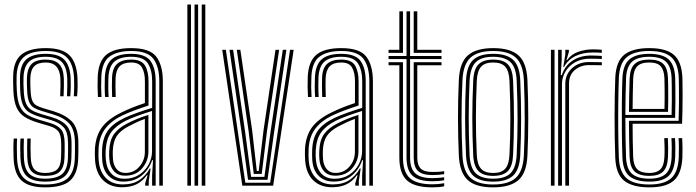

<svg xmlns="http://www.w3.org/2000/svg" viewBox="-20 -820 3074 848"><path d="M179 -43.2Q140 -43.2 121 -61.6Q102 -80 100.5 -125.2Q100 -148 99.8 -167.4Q99.5 -186.8 100.5 -208H115.5Q114.5 -186.5 114.8 -167.9Q115 -149.2 115.8 -125.8Q116.8 -88.2 131.6 -72.1Q146.5 -56 179 -56Q215 -56 231.6 -71Q248.2 -86 249.5 -122.2Q250.5 -144.5 250.4 -155.2Q250.2 -166 250.2 -186.2Q250.2 -224 237.6 -239.8Q225 -255.5 197.8 -263.5L150.2 -277.5Q113 -288.5 89.1 -303.5Q65.2 -318.5 53.1 -345.6Q41 -372.8 39 -420.5Q38.2 -440.8 38.1 -452Q38 -463.2 38 -477.2Q38 -548.8 73.5 -578.1Q109 -607.5 182.2 -607.5Q253.2 -607.5 285.5 -577.1Q317.8 -546.8 322.2 -477.2Q323 -465.5 322.8 -440.5Q322.5 -415.5 320.5 -394.8H305.8Q307.5 -416.8 307.6 -441.1Q307.8 -465.5 307 -476.8Q303.5 -538.8 274.8 -566.8Q246 -594.8 182.2 -594.8Q113.8 -594.8 83.5 -566.5Q53.2 -538.2 53.2 -475.8Q53 -463.8 53.1 -451.2Q53.2 -438.8 54.2 -420.8Q56.5 -375.2 67.9 -350.5Q79.2 -325.8 100.6 -313Q122 -300.2 154.8 -290.5L201.8 -276.5Q234.8 -266.8 250.1 -248Q265.5 -229.2 265.5 -186.2Q265.5 -164 265.6 -153.9Q265.8 -143.8 264.8 -121.5Q263.2 -81.2 244.1 -62.2Q225 -43.2 179 -43.2ZM179 -17.8Q124 -17.8 98.2 -42Q72.5 -66.2 70.2 -124.2Q69.5 -145 69.4 -166.6Q69.2 -188.2 70.5 -208H85.5Q84.5 -188.2 84.6 -167.1Q84.8 -146 85.5 -124.8Q87.2 -73 109.8 -51.9Q132.2 -30.8 179 -30.8Q230.5 -30.8 254.4 -51.4Q278.2 -72 280 -122Q280.8 -140 280.6 -153.9Q280.5 -167.8 280.5 -186.2Q280.5 -237 261.1 -257.9Q241.8 -278.8 205.5 -289.5L159 -303Q130.5 -311.5 111.2 -322.5Q92 -333.5 81.6 -356Q71.2 -378.5 69.2 -420.8Q68.5 -436.8 68.4 -450Q68.2 -463.2 68.2 -475.5Q68.5 -533 96 -557.6Q123.5 -582.2 182.2 -582.2Q239.5 -582.2 264.2 -556.2Q289 -530.2 292 -476Q292.8 -462.8 292.5 -438.5Q292.2 -414.2 290.5 -394.8H275.8Q277 -414 277.2 -439.9Q277.5 -465.8 277 -474.2Q274.5 -525.5 251.8 -547.4Q229 -569.2 182.2 -569.2Q130.2 -569.2 107.6 -547Q85 -524.8 83.8 -476.2Q83.2 -458.2 83.6 -447.6Q84 -437 84.8 -421Q86.2 -382.8 94.9 -362.9Q103.5 -343 120.4 -333.2Q137.2 -323.5 163 -316L209.2 -302.2Q252.5 -289.5 274.2 -265.4Q296 -241.2 296 -186.2Q296 -170.8 296 -156.1Q296 -141.5 295.2 -121.5Q293.2 -66.8 266.9 -42.2Q240.5 -17.8 179 -17.8ZM179 7.5Q107.8 7.5 75.1 -22.6Q42.5 -52.8 40 -123Q39.2 -144.8 39.2 -166Q39.2 -187.2 40.5 -208H55.5Q54.2 -188.5 54.4 -166.6Q54.5 -144.8 55.2 -123.5Q57.5 -59 86.9 -32.1Q116.2 -5.2 179 -5.2Q248.8 -5.2 278.6 -32.6Q308.5 -60 310.5 -121Q311.2 -143.2 311.1 -153.6Q311 -164 311 -186.2Q311 -246.8 286.2 -273.9Q261.5 -301 213 -315.2L167.2 -329Q145 -335.5 130.6 -343.8Q116.2 -352 108.8 -369.5Q101.2 -387 99.8 -421.2Q99.2 -439 98.8 -449.2Q98.2 -459.5 98.8 -475.2Q100.2 -516 118.8 -536.4Q137.2 -556.8 182.2 -556.8Q221 -556.8 240.4 -537.6Q259.8 -518.5 262 -474Q262.5 -464.5 262.2 -441Q262 -417.5 260.8 -394.8H245.8Q247 -417 247.2 -440.8Q247.5 -464.5 246.8 -473.5Q242.8 -544 182.2 -544Q148.2 -544 131.8 -527.9Q115.2 -511.8 114 -475Q113.5 -458.5 113.9 -447.9Q114.2 -437.2 115 -421.5Q116.2 -391.8 122.1 -376.9Q128 -362 139.9 -355Q151.8 -348 171.5 -342L216.8 -328.5Q268.8 -312.8 297.5 -283.4Q326.2 -254 326.2 -186.2Q326.2 -163.8 326.2 -153.4Q326.2 -143 325.5 -120.8Q323.5 -54.5 291 -23.5Q258.5 7.5 179 7.5Z M683.5 0V-460.8Q683.5 -526.2 657.2 -560.5Q631 -594.8 559.5 -594.8Q497.8 -594.8 463.9 -570.1Q430 -545.5 427.5 -479.5Q425.5 -433.5 428.2 -391.5H412.5Q411 -416.2 410.9 -436.9Q410.8 -457.5 411.5 -480Q414.2 -548 449.1 -577.8Q484 -607.5 559.5 -607.5Q642 -607.5 670.6 -569.1Q699.2 -530.8 699.2 -460.8V0ZM651.8 0V-44.8L655.8 -112.5H652Q637 -69.5 605 -43.8Q573 -18 525.5 -18Q485.2 -18 460.1 -42.9Q435 -67.8 431.5 -112.5Q430 -135.5 431 -159.2Q433.5 -211.8 456.6 -243.6Q479.8 -275.5 529.8 -299.2Q551.8 -309.8 585.5 -321.8Q619.2 -333.8 652 -343.5V-460.8Q652 -510.5 633.2 -539.9Q614.5 -569.2 559.5 -569.2Q509.8 -569.2 485.4 -548Q461 -526.8 458.8 -476.5Q458.2 -461.5 458.2 -438.2Q458.2 -415 459.8 -391.5H444Q442.5 -413.2 442.4 -436.8Q442.2 -460.2 443 -476.8Q445.2 -532.5 472.5 -557.4Q499.8 -582.2 559.5 -582.2Q621.8 -582.2 644.6 -550.9Q667.5 -519.5 667.5 -460.8V0ZM518.8 7Q467.5 7 436 -23.4Q404.5 -53.8 400 -110.5Q398.2 -135.2 399.2 -161.2Q402.2 -218.5 429.5 -256.5Q456.8 -294.5 517.5 -323.8Q539.2 -334.5 563.1 -344.2Q587 -354 620 -364.8V-460.8Q620 -499 607.2 -521.5Q594.5 -544 559.5 -544Q524.8 -544 508.4 -527Q492 -510 490.5 -475.2Q490 -462 490 -439Q490 -416 491 -391.5H475.2Q474.2 -414 474.2 -437.2Q474.2 -460.5 474.8 -476Q476.5 -519.8 497.5 -538.2Q518.5 -556.8 559.5 -556.8Q605 -556.8 620.5 -530.5Q636 -504.2 636 -460.8V-354Q604.5 -343.8 574.9 -332.8Q545.2 -321.8 523.5 -311.5Q470.8 -286.8 444 -250.6Q417.2 -214.5 415.2 -160.2Q414.8 -148.2 414.8 -136.2Q414.8 -124.2 415.8 -111.8Q419.8 -62 447.6 -33.8Q475.5 -5.5 522.2 -5.5Q566.5 -5.5 595 -24.4Q623.5 -43.2 641.8 -76H645.2L637 -21.2V0H621.5L621.2 -10.2L631.8 -45.8H628.5Q608.2 -18 581.6 -5.5Q555 7 518.8 7ZM529.5 -30.5Q567.5 -30.5 594.9 -48.5Q622.2 -66.5 636.9 -94.2Q651.5 -122 651.5 -151.8V-330Q620.5 -320.5 588.9 -309Q557.2 -297.5 535.5 -286.8Q492.5 -265.2 471.1 -236Q449.8 -206.8 446.8 -157.5Q445.5 -135.2 447.5 -113.5Q451.2 -74.8 472.4 -52.6Q493.5 -30.5 529.5 -30.5ZM532.2 -44Q501.5 -44 483.6 -63.5Q465.8 -83 463 -115.5Q461.2 -136.5 462.5 -155.8Q464.8 -202.2 484.2 -228.6Q503.8 -255 541.2 -274.2Q565.2 -286.5 587.6 -295.6Q610 -304.8 635.5 -312.5V-150.8Q635.5 -109.5 608 -76.8Q580.5 -44 532.2 -44ZM533.8 -56.2Q571.5 -56.2 595.6 -84.1Q619.8 -112 619.8 -149.5V-295Q601 -288 583.9 -280.1Q566.8 -272.2 547.8 -262.2Q511.2 -243 495.5 -218.9Q479.8 -194.8 478.2 -155Q477.5 -136 479 -116.8Q481 -90 495.2 -73.1Q509.5 -56.2 533.8 -56.2Z M871 0V-800H886.8V0ZM807.5 0V-800H823.5V0ZM839.2 0V-800H855V0Z M1050.2 0 961.5 -600H977.5L1063.5 -12.8H1173.2L1261 -600H1277L1186.5 0ZM1075.5 -26 1047.5 -231.8 993.5 -600H1009.5L1062.8 -236.2L1089 -38.8H1147.8L1174.5 -235.2L1229 -600H1244.8L1189.8 -230.2L1161.5 -26ZM1100.8 -51.8 1078 -240.8 1025.8 -600H1041.5L1093.5 -245.5L1114.2 -64.8H1122.5L1144 -245L1196.8 -600H1212.8L1159.2 -240.8L1136 -51.8Z M1611.2 0V-460.8Q1611.2 -526.2 1585 -560.5Q1558.8 -594.8 1487.2 -594.8Q1425.5 -594.8 1391.6 -570.1Q1357.8 -545.5 1355.2 -479.5Q1353.2 -433.5 1356 -391.5H1340.2Q1338.8 -416.2 1338.6 -436.9Q1338.5 -457.5 1339.2 -480Q1342 -548 1376.9 -577.8Q1411.8 -607.5 1487.2 -607.5Q1569.8 -607.5 1598.4 -569.1Q1627 -530.8 1627 -460.8V0ZM1579.5 0V-44.8L1583.5 -112.5H1579.8Q1564.8 -69.5 1532.8 -43.8Q1500.8 -18 1453.2 -18Q1413 -18 1387.9 -42.9Q1362.8 -67.8 1359.2 -112.5Q1357.8 -135.5 1358.8 -159.2Q1361.2 -211.8 1384.4 -243.6Q1407.5 -275.5 1457.5 -299.2Q1479.5 -309.8 1513.2 -321.8Q1547 -333.8 1579.8 -343.5V-460.8Q1579.8 -510.5 1561 -539.9Q1542.2 -569.2 1487.2 -569.2Q1437.5 -569.2 1413.1 -548Q1388.8 -526.8 1386.5 -476.5Q1386 -461.5 1386 -438.2Q1386 -415 1387.5 -391.5H1371.8Q1370.2 -413.2 1370.1 -436.8Q1370 -460.2 1370.8 -476.8Q1373 -532.5 1400.2 -557.4Q1427.5 -582.2 1487.2 -582.2Q1549.5 -582.2 1572.4 -550.9Q1595.2 -519.5 1595.2 -460.8V0ZM1446.5 7Q1395.2 7 1363.8 -23.4Q1332.2 -53.8 1327.8 -110.5Q1326 -135.2 1327 -161.2Q1330 -218.5 1357.2 -256.5Q1384.5 -294.5 1445.2 -323.8Q1467 -334.5 1490.9 -344.2Q1514.8 -354 1547.8 -364.8V-460.8Q1547.8 -499 1535 -521.5Q1522.2 -544 1487.2 -544Q1452.5 -544 1436.1 -527Q1419.8 -510 1418.2 -475.2Q1417.8 -462 1417.8 -439Q1417.8 -416 1418.8 -391.5H1403Q1402 -414 1402 -437.2Q1402 -460.5 1402.5 -476Q1404.2 -519.8 1425.2 -538.2Q1446.2 -556.8 1487.2 -556.8Q1532.8 -556.8 1548.2 -530.5Q1563.8 -504.2 1563.8 -460.8V-354Q1532.2 -343.8 1502.6 -332.8Q1473 -321.8 1451.2 -311.5Q1398.5 -286.8 1371.8 -250.6Q1345 -214.5 1343 -160.2Q1342.5 -148.2 1342.5 -136.2Q1342.5 -124.2 1343.5 -111.8Q1347.5 -62 1375.4 -33.8Q1403.2 -5.5 1450 -5.5Q1494.2 -5.5 1522.8 -24.4Q1551.2 -43.2 1569.5 -76H1573L1564.8 -21.2V0H1549.2L1549 -10.2L1559.5 -45.8H1556.2Q1536 -18 1509.4 -5.5Q1482.8 7 1446.5 7ZM1457.2 -30.5Q1495.2 -30.5 1522.6 -48.5Q1550 -66.5 1564.6 -94.2Q1579.2 -122 1579.2 -151.8V-330Q1548.2 -320.5 1516.6 -309Q1485 -297.5 1463.2 -286.8Q1420.2 -265.2 1398.9 -236Q1377.5 -206.8 1374.5 -157.5Q1373.2 -135.2 1375.2 -113.5Q1379 -74.8 1400.1 -52.6Q1421.2 -30.5 1457.2 -30.5ZM1460 -44Q1429.2 -44 1411.4 -63.5Q1393.5 -83 1390.8 -115.5Q1389 -136.5 1390.2 -155.8Q1392.5 -202.2 1412 -228.6Q1431.5 -255 1469 -274.2Q1493 -286.5 1515.4 -295.6Q1537.8 -304.8 1563.2 -312.5V-150.8Q1563.2 -109.5 1535.8 -76.8Q1508.2 -44 1460 -44ZM1461.5 -56.2Q1499.2 -56.2 1523.4 -84.1Q1547.5 -112 1547.5 -149.5V-295Q1528.8 -288 1511.6 -280.1Q1494.5 -272.2 1475.5 -262.2Q1439 -243 1423.2 -218.9Q1407.5 -194.8 1406 -155Q1405.2 -136 1406.8 -116.8Q1408.8 -90 1423 -73.1Q1437.2 -56.2 1461.5 -56.2Z M1889.5 -19.5Q1828.5 -19.5 1802 -43.9Q1775.5 -68.2 1775.5 -124.2V-559H1696.2V-572.8H1775.5V-770H1791.2V-572.8H1930V-559H1791.2V-124.2Q1791.2 -75.5 1814.1 -54.4Q1837 -33.2 1889.5 -33.2Q1914 -33.2 1941.8 -37V-23.8Q1919 -19.5 1889.5 -19.5ZM1696.2 -586.5V-600H1743.8V-770H1759.8V-586.5ZM1807.2 -586.5V-770H1823V-600H1930V-586.5ZM1889.5 7.5Q1811.5 7.5 1777.6 -23.1Q1743.8 -53.8 1743.8 -124.2V-531.8H1696.2V-545.2H1759.8V-124.2Q1759.8 -61 1789.9 -33.5Q1820 -6 1889.5 -6Q1917 -6 1941.8 -10.8V2.8Q1921.2 7.5 1889.5 7.5ZM1889.5 -46.8Q1845.5 -46.8 1826.4 -64.8Q1807.2 -82.8 1807.2 -124.2V-545.2H1930V-531.8H1823V-124.2Q1823 -90 1838.5 -75.2Q1854 -60.5 1889.5 -60.5Q1901.5 -60.5 1914.8 -61.1Q1928 -61.8 1941.8 -64V-50.8Q1916.8 -46.8 1889.5 -46.8Z M2158.2 7.5Q2080.2 7.5 2045.2 -25.4Q2010.2 -58.2 2006.5 -133Q2003 -212.8 2002.8 -294.8Q2002.5 -376.8 2006.5 -466.8Q2010.2 -544.5 2047 -576Q2083.8 -607.5 2158.2 -607.5Q2234.5 -607.5 2270.2 -575.2Q2306 -543 2309.5 -466.2Q2313.2 -381.5 2313.2 -296.9Q2313.2 -212.2 2309.5 -133Q2305.8 -55 2268.9 -23.8Q2232 7.5 2158.2 7.5ZM2158.2 -5.2Q2226 -5.2 2258.1 -34.5Q2290.2 -63.8 2293.8 -134Q2297.2 -208 2297.5 -291Q2297.8 -374 2293.8 -465.8Q2290.5 -536.2 2258.2 -565.5Q2226 -594.8 2158.2 -594.8Q2090 -594.8 2057.9 -565.2Q2025.8 -535.8 2022.5 -465.8Q2018.2 -373 2018.5 -293Q2018.8 -213 2022.5 -134Q2025.5 -64.5 2057.5 -34.9Q2089.5 -5.2 2158.2 -5.2ZM2158.2 -17.8Q2096.5 -17.8 2068.9 -45.1Q2041.2 -72.5 2038.2 -134.8Q2034.5 -216.5 2034.2 -295.5Q2034 -374.5 2038.2 -464.8Q2041.2 -529 2069.9 -555.6Q2098.5 -582.2 2158.2 -582.2Q2217.5 -582.2 2246.2 -555.9Q2275 -529.5 2277.8 -465.2Q2281.5 -380.5 2281.6 -299.8Q2281.8 -219 2277.8 -134.8Q2274.8 -71 2246.2 -44.4Q2217.8 -17.8 2158.2 -17.8ZM2158.2 -30.8Q2211 -30.8 2235.1 -55.1Q2259.2 -79.5 2262 -136Q2265.8 -215.2 2265.9 -293.5Q2266 -371.8 2262 -464Q2259.5 -522.5 2234.2 -545.9Q2209 -569.2 2158.2 -569.2Q2104.5 -569.2 2080.6 -544.6Q2056.8 -520 2054 -463.8Q2050.2 -378.8 2050.1 -300.6Q2050 -222.5 2054 -135.2Q2056.8 -78.2 2081.4 -54.5Q2106 -30.8 2158.2 -30.8ZM2158.2 -43.2Q2113.5 -43.2 2092.9 -64.8Q2072.2 -86.2 2070 -135.2Q2066 -221.5 2066 -298.8Q2066 -376 2070 -463.5Q2072.2 -514.5 2093.4 -535.6Q2114.5 -556.8 2158.2 -556.8Q2203 -556.8 2223.5 -535.1Q2244 -513.5 2246.2 -463.2Q2250.2 -369 2250 -290.8Q2249.8 -212.5 2246.2 -136.5Q2244 -86 2223.2 -64.6Q2202.5 -43.2 2158.2 -43.2ZM2158.2 -56Q2194.8 -56 2211.5 -74.9Q2228.2 -93.8 2230.2 -137Q2234 -217.8 2234.1 -293.2Q2234.2 -368.8 2230.2 -462.8Q2228.5 -505.5 2212 -524.8Q2195.5 -544 2158.2 -544Q2121.2 -544 2104.5 -525Q2087.8 -506 2085.8 -463.2Q2082 -375.5 2081.9 -299.5Q2081.8 -223.5 2085.8 -135.8Q2087.8 -93.5 2104.6 -74.8Q2121.5 -56 2158.2 -56Z M2467.8 -524.5 2476.8 -579.5V-600H2492.5V-590.5L2482 -554.8H2485Q2502.8 -580.2 2533.9 -591.1Q2565 -602 2597.8 -602Q2617.5 -602 2638 -600.2V-586.8Q2620.8 -588.2 2597.2 -588.2Q2554.2 -588.2 2521.6 -572.4Q2489 -556.5 2471.2 -524.5ZM2445 0V-600H2460.8V-556L2456.8 -488.2H2461.2Q2475.5 -530.5 2509.5 -552.6Q2543.5 -574.8 2590.5 -574.8Q2603 -574.8 2616.8 -574.1Q2630.5 -573.5 2638 -573V-559.5Q2628.2 -560 2613.2 -560.4Q2598.2 -560.8 2586.5 -560.8Q2547.5 -560.8 2519.6 -544.8Q2491.8 -528.8 2476.9 -503.1Q2462 -477.5 2462 -449V0ZM2413.2 0V-600H2429.2V0ZM2476.8 0V-450Q2476.8 -491.5 2506.6 -518.8Q2536.5 -546 2581.2 -546Q2613.5 -546 2638 -545.2V-531.8Q2626.2 -532 2611 -532.2Q2595.8 -532.5 2581.2 -532.5Q2544.8 -532.5 2519 -510.9Q2493.2 -489.2 2493.2 -451V0Z M2848.2 7.5Q2774 7.5 2737.2 -21.5Q2700.5 -50.5 2697.5 -121.8Q2694.2 -210.2 2694.4 -304.5Q2694.5 -398.8 2697.5 -477Q2700.8 -549 2737.2 -578.2Q2773.8 -607.5 2847.5 -607.5Q2922 -607.5 2956.2 -577.9Q2990.5 -548.2 2993.8 -478.5Q2994 -471 2994.4 -448.5Q2994.8 -426 2994.8 -395.5Q2994.8 -365 2994.2 -332.8Q2993.8 -300.5 2992.5 -273.5H2774Q2774 -233.5 2774.6 -198.8Q2775.2 -164 2776.5 -126.8Q2778 -89 2794.6 -72.5Q2811.2 -56 2848.2 -56Q2879.8 -56 2896.1 -71.4Q2912.5 -86.8 2914.5 -126Q2915.5 -143.8 2915.2 -167.5Q2915 -191.2 2913.8 -209.8H2929.8Q2931 -188.2 2931 -164.4Q2931 -140.5 2930.2 -125.5Q2928 -81.5 2908.9 -62.4Q2889.8 -43.2 2848.2 -43.2Q2802.8 -43.2 2782.6 -62.8Q2762.5 -82.2 2760.8 -126.2Q2759.2 -167 2758.6 -208.2Q2758 -249.5 2757.8 -286.5H2977.2Q2978.5 -322.2 2978.8 -362.9Q2979 -403.5 2978.6 -435.5Q2978.2 -467.5 2977.8 -477.8Q2975 -540.5 2944.8 -567.6Q2914.5 -594.8 2847.5 -594.8Q2781.5 -594.8 2748.8 -568Q2716 -541.2 2713.2 -474.8Q2711.5 -428.8 2710.8 -368.2Q2710 -307.8 2710.6 -244.1Q2711.2 -180.5 2713.2 -124.8Q2715.8 -61.2 2746.8 -33.2Q2777.8 -5.2 2848.2 -5.2Q2913.8 -5.2 2944.2 -32.5Q2974.8 -59.8 2977.8 -123.8Q2978.5 -139.5 2978.5 -165Q2978.5 -190.5 2977 -209.8H2992.8Q2994.2 -190.5 2994.4 -164.8Q2994.5 -139 2993.8 -123Q2990.2 -53 2956.4 -22.8Q2922.5 7.5 2848.2 7.5ZM2848.2 -17.8Q2789.8 -17.8 2760.5 -41.5Q2731.2 -65.2 2729 -124.5Q2727.2 -173.5 2726.6 -235Q2726 -296.5 2726.5 -359.1Q2727 -421.8 2729 -473.8Q2731.5 -533.8 2760.2 -558Q2789 -582.2 2847.5 -582.2Q2906.2 -582.2 2932.9 -557.9Q2959.5 -533.5 2962 -477.5Q2962.2 -468 2962.8 -439.9Q2963.2 -411.8 2963.1 -374.2Q2963 -336.8 2961.8 -299.5H2742Q2742 -255.2 2742.8 -209.4Q2743.5 -163.5 2745 -125.5Q2747 -73.5 2771.8 -52.1Q2796.5 -30.8 2848.2 -30.8Q2897.2 -30.8 2920.5 -52.2Q2943.8 -73.8 2946.2 -124.8Q2947 -140.2 2946.9 -165.1Q2946.8 -190 2945.5 -209.8H2961.2Q2962.8 -189.5 2962.8 -164.9Q2962.8 -140.2 2962 -124.2Q2959 -67.2 2932.6 -42.5Q2906.2 -17.8 2848.2 -17.8ZM2742 -312.5H2946.2Q2947.2 -345.8 2947.2 -379.5Q2947.2 -413.2 2947 -439.5Q2946.8 -465.8 2946.2 -476.5Q2944 -526 2921.1 -547.6Q2898.2 -569.2 2847.5 -569.2Q2795 -569.2 2771 -547Q2747 -524.8 2745 -473Q2743.5 -436.2 2742.9 -394.2Q2742.2 -352.2 2742 -312.5ZM2758 -325.8Q2758 -353.8 2758.8 -394.8Q2759.5 -435.8 2760.8 -472.2Q2762.5 -517.8 2782.9 -537.2Q2803.2 -556.8 2847.5 -556.8Q2890 -556.8 2909.2 -538Q2928.5 -519.2 2930.2 -476Q2930.8 -465.5 2931.1 -441.4Q2931.5 -417.2 2931.4 -386.6Q2931.2 -356 2930.5 -325.8ZM2774 -338.8H2914.8Q2915.8 -383.8 2915.4 -423Q2915 -462.2 2914.5 -475Q2913 -510.2 2898.2 -527.1Q2883.5 -544 2847.5 -544Q2810.2 -544 2794.1 -526.8Q2778 -509.5 2776.5 -471.8Q2775.2 -436.5 2774.8 -404.1Q2774.2 -371.8 2774 -338.8Z"/></svg>

Font: Big Shoulders Inline Text
Style: Regular
Weight: 400
Designer: Patric King
Foundry: XO Type Co
Version: Version 1.000